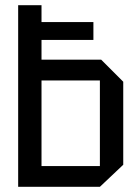

<svg xmlns="http://www.w3.org/2000/svg" viewBox="-20 -720 540 740"><path d="M50 0V-700H140V-635H340V-566H140V-490H370L455 -405V-85L365 0ZM140 -80H365V-410H140Z"/></svg>

Font: Tektur SemiCondensed
Style: Regular
Weight: 400
Width: 4
Designer: Adam Jagosz
Foundry: Adam Jagosz
Version: Version 1.005;gftools[0.9.30]